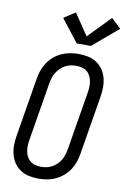

<svg xmlns="http://www.w3.org/2000/svg" viewBox="-105 -1043 728 1111"><g transform="rotate(10 259.0 -487.0)"><path d="M204 8Q175 8 147.5 2.5Q120 -3 97.5 -17.5Q75 -32 59.5 -54Q44 -76 37 -102.5Q30 -129 30 -157.5Q30 -186 35 -214L92 -559Q96 -584 104.5 -608.5Q113 -633 127.5 -655Q142 -677 162.5 -694.5Q183 -712 207 -723Q231 -734 256 -738.5Q281 -743 305 -743Q334 -743 361.5 -737.5Q389 -732 411.5 -717.5Q434 -703 449.5 -681Q465 -659 472 -632.5Q479 -606 479 -577.5Q479 -549 474 -521L417 -176Q413 -151 404.5 -126.5Q396 -102 381.5 -80Q367 -58 346.5 -40.5Q326 -23 302.5 -12Q279 -1 253.5 3.5Q228 8 204 8ZM205 -62Q221 -62 237.5 -65.5Q254 -69 269 -77Q284 -85 297 -97.5Q310 -110 318.5 -124.5Q327 -139 332 -155Q337 -171 340 -187L397 -532Q400 -549 400.5 -566.5Q401 -584 398 -600Q395 -616 387.5 -630.5Q380 -645 367.5 -655Q355 -665 338.5 -669Q322 -673 304 -673Q288 -673 271.5 -669.5Q255 -666 240 -658Q225 -650 212.5 -637.5Q200 -625 191 -610.5Q182 -596 177 -580Q172 -564 169 -548L112 -203Q109 -186 108.5 -168.5Q108 -151 111 -135Q114 -119 122 -104.5Q130 -90 142.5 -80Q155 -70 171 -66Q187 -62 205 -62ZM285 -801 182 -933 249 -977 334 -851 461 -982 518 -928 368 -801Z"/></g></svg>

Font: Iosevka SS04
Style: Italic
Weight: 400
Italic angle: -9°
Monospace: yes
Designer: Belleve Invis
Foundry: Belleve Invis
Version: Version 19.0.0; ttfautohint (v1.8.4)